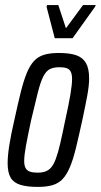

<svg xmlns="http://www.w3.org/2000/svg" viewBox="-20 -726 396 754"><path d="M129 8Q87 8 60.5 0Q34 -8 22 -28Q10 -48 10 -85Q10 -114 16.5 -155.5Q23 -197 36 -253Q50 -318 61.5 -364Q73 -410 85.5 -440Q98 -470 114 -487Q130 -504 153.5 -511Q177 -518 211 -518Q254 -518 279.5 -509Q305 -500 317.5 -478.5Q330 -457 330 -418Q330 -390 322.5 -349.5Q315 -309 303 -253Q289 -189 278 -144Q267 -99 254.5 -69.5Q242 -40 226 -23Q210 -6 186.5 1Q163 8 129 8ZM127 -48Q145 -48 158 -52.5Q171 -57 181 -68.5Q191 -80 199.5 -103Q208 -126 216.5 -162.5Q225 -199 236 -253Q250 -316 256.5 -355Q263 -394 263 -415Q263 -434 258 -444Q253 -454 242.5 -458Q232 -462 214 -462Q190 -462 175.5 -454.5Q161 -447 150 -425.5Q139 -404 128.5 -362.5Q118 -321 102 -253Q89 -192 82 -154Q75 -116 75 -94Q75 -76 80.5 -66Q86 -56 97.5 -52Q109 -48 127 -48ZM195 -576 163 -699 165 -706H209L239 -615L306 -706H356L353 -699L265 -576Z"/></svg>

Font: Saira UltraCondensed Medium
Style: Italic
Weight: 500
Width: 1
Italic angle: -12°
Designer: Hector Gatti with collaboration of the Omnibus-Type team
Foundry: Omnibus-Type
Version: Version 1.101